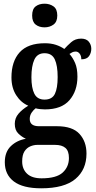

<svg xmlns="http://www.w3.org/2000/svg" viewBox="-20 -782 519 1039"><path d="M203 237Q104 237 55 200Q6 163 6 96Q6 40 39 8.5Q72 -23 120 -31Q98 -41 79 -59.5Q60 -78 60 -112Q60 -143 80 -166.5Q100 -190 133 -210Q93 -227 67.5 -267Q42 -307 42 -363Q42 -450 86.5 -499Q131 -548 223 -548Q256 -548 282 -539.5Q308 -531 328 -517Q343 -534 365 -553.5Q387 -573 419 -573Q447 -573 460.5 -556.5Q474 -540 474 -518Q474 -496 462 -478.5Q450 -461 420 -461Q420 -480 411 -491.5Q402 -503 390 -503Q379 -503 371 -499Q363 -495 356 -490Q374 -470 386.5 -441Q399 -412 399 -367Q399 -290 356 -240Q313 -190 223 -190Q213 -190 197.5 -191.5Q182 -193 173 -196Q162 -188 151.5 -173Q141 -158 141 -138Q141 -99 191 -99H288Q372 -99 410 -57.5Q448 -16 448 49Q448 136 388 186.5Q328 237 203 237ZM221 -243Q262 -243 277 -274Q292 -305 292 -365Q292 -427 276.5 -460.5Q261 -494 221 -494Q182 -494 166 -459.5Q150 -425 150 -364Q150 -306 166 -274.5Q182 -243 221 -243ZM205 183Q285 183 319 152Q353 121 353 73Q353 35 334 18.5Q315 2 278 2H182Q163 2 144 10Q125 18 112.5 37Q100 56 100 92Q100 133 126.5 158Q153 183 205 183ZM221 -634Q192 -634 173 -649Q154 -664 154 -698Q154 -733 173 -747.5Q192 -762 221 -762Q249 -762 269.5 -747.5Q290 -733 290 -698Q290 -664 269.5 -649Q249 -634 221 -634Z"/></svg>

Font: Noto Serif Hebrew Condensed SemiBold
Style: Regular
Weight: 600
Width: 3
Designer: Monotype Design Team
Foundry: Monotype Imaging Inc.
Version: Version 2.004; ttfautohint (v1.8.4.7-5d5b)